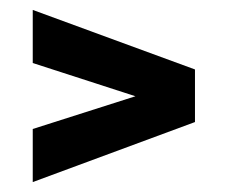

<svg xmlns="http://www.w3.org/2000/svg" viewBox="-20 -447 459 387"><path d="M46 -80V-187L253 -253L46 -320V-427L373 -307V-201Z"/></svg>

Font: Saira UltraCondensed ExtraBold
Style: Regular
Weight: 800
Width: 1
Designer: Hector Gatti with collaboration of the Omnibus-Type team
Foundry: Omnibus-Type
Version: Version 1.101